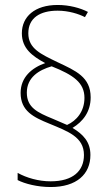

<svg xmlns="http://www.w3.org/2000/svg" viewBox="-20 -780 452 773"><path d="M63 -406C63 -333 115 -308 179 -282C253 -251 318 -229 318 -156C318 -92 274 -50 184 -50C135 -50 87 -64 51 -84V-55C80 -40 131 -27 184 -27C289 -27 344 -79 344 -156C344 -209 315 -239 272 -265C313 -290 345 -329 345 -388C345 -470 285 -495 211 -530C145 -562 94 -584 94 -646C94 -707 140 -737 212 -737C256 -737 297 -724 322 -711L334 -732C303 -748 259 -760 212 -760C120 -760 68 -713 68 -646C68 -585 110 -554 162 -526C108 -507 63 -469 63 -406ZM88 -407C88 -468 136 -498 188 -513C276 -478 320 -447 320 -386C320 -331 288 -294 250 -277L192 -302C131 -327 88 -347 88 -407Z"/></svg>

Font: Noto Sans Oriya Cond Thin
Style: Regular
Weight: 100
Width: 3
Designer: Amélie Bonet and Sol Matas
Foundry: Google LLC
Version: Version 2.006